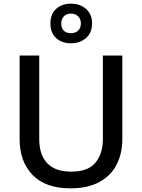

<svg xmlns="http://www.w3.org/2000/svg" viewBox="-20 -1017 775 1047"><path d="M647 -257Q647 -181 616.5 -120.5Q586 -60 523 -25Q460 10 364 10Q228 10 157.5 -63Q87 -136 87 -258V-714H194V-258Q194 -173 237.5 -127Q281 -81 369 -81Q460 -81 500.5 -130Q541 -179 541 -259V-714H647ZM367 -781Q317 -781 286 -809.5Q255 -838 255 -889Q255 -940 286 -968.5Q317 -997 367 -997Q416 -997 449 -968.5Q482 -940 482 -890Q482 -838 449 -809.5Q416 -781 367 -781ZM367 -836Q391 -836 406 -850Q421 -864 421 -889Q421 -914 405.5 -928.5Q390 -943 367 -943Q344 -943 329 -928.5Q314 -914 314 -889Q314 -864 327.5 -850Q341 -836 367 -836Z"/></svg>

Font: Noto Sans Syriac Medium
Style: Regular
Weight: 500
Designer: Patrick Giasson and the Monotype Design Team
Foundry: Monotype Imaging Inc.
Version: Version 3.000; ttfautohint (v1.8.4.7-5d5b)